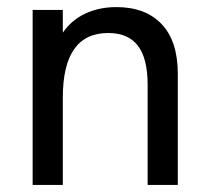

<svg xmlns="http://www.w3.org/2000/svg" viewBox="-20 -521 587 541"><path d="M72 -493H157V-429Q181.5 -464.5 220.5 -482.8Q259.5 -501 308 -501Q390 -501 435.5 -453Q481 -405 481 -313V0H396V-282Q396 -356.5 368.5 -392.2Q341 -428 285 -428Q157 -428 157 -246V0H72Z"/></svg>

Font: HK Grotesk
Style: Regular
Weight: 400
Designer: Alfredo Marco Pradil
Foundry: Hanken Design Co.
Version: Version 3.001